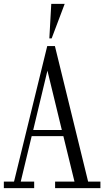

<svg xmlns="http://www.w3.org/2000/svg" viewBox="-21 -980 543 1000"><path d="M-1 0V-34H52L225 -740H265L438 -34H502V0H266V-34H367L309 -271H144L87 -34H157V0ZM226 -612 152 -303H301ZM236 -780 246 -960H316L248 -780Z"/></svg>

Font: Xanh Mono
Style: Regular
Weight: 400
Monospace: yes
Designer: Lam Bao, Duy Dao
Foundry: Yellow Type Foundry
Version: Version 3.101; ttfautohint (v1.8.3)